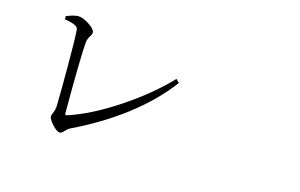

<svg xmlns="http://www.w3.org/2000/svg" viewBox="-83 -868 1666 1065"><g transform="rotate(15 750.0 -335.0)"><path d="M317.4 -9.8Q300.8 -9.8 273.9 -39.1Q247.1 -68.4 247.1 -85Q247.1 -89.8 252 -101.6Q262.7 -125 263.7 -147.5Q265.6 -207 265.6 -360.4Q265.6 -534.2 261.7 -583Q260.7 -597.7 248 -605.5Q230.5 -616.2 183.6 -624L182.6 -642.6Q229.5 -660.2 249 -660.2Q278.3 -660.2 314.9 -635.3Q351.6 -610.4 351.6 -591.8Q351.6 -584 342.8 -570.3Q330.1 -549.8 328.1 -532.2Q320.3 -446.3 320.3 -121.1Q320.3 -110.4 330.1 -112.3Q459 -153.3 614.3 -256.8Q763.7 -356.4 866.2 -464.8L884.8 -446.3Q796.9 -328.1 660.2 -223.6Q530.3 -125 370.1 -47.9Q355.5 -41 340.8 -24.4Q328.1 -9.8 317.4 -9.8Z"/></g></svg>

Font: Bpmf Zihi Box R
Style: R
Weight: 400
Foundry: But Ko
Version: Version 1.320